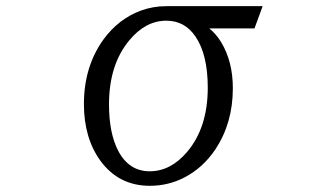

<svg xmlns="http://www.w3.org/2000/svg" viewBox="-20 -580 1040 620"><path d="M801.8 -488.3H655.8Q678.2 -470.2 693.8 -444.3Q731.9 -381.8 731.9 -294.9Q731.9 -183.1 675.8 -98.1Q636.2 -39.1 578.1 -8.3Q524.9 20 463.9 20Q363.3 20 304.2 -61Q251 -134.3 251 -244.1Q251 -365.2 314.5 -453.1Q362.8 -519 435.1 -545.9Q474.6 -560.1 517.1 -560.1H828.1ZM517.1 -513.2Q450.2 -513.2 397.9 -450.2Q332 -371.6 332 -242.7Q332 -150.9 361.3 -93.8Q396 -26.9 463.4 -26.9Q531.2 -26.9 584.5 -89.8Q650.9 -168.5 650.9 -296.9Q650.9 -403.8 611.3 -461.9Q576.7 -513.2 517.1 -513.2Z"/></svg>

Font: BIZ UDMincho
Style: Regular
Weight: 400
Monospace: yes
Designer: TypeBank Co., Ltd.
Foundry: Morisawa Inc.
Version: Version 1.06